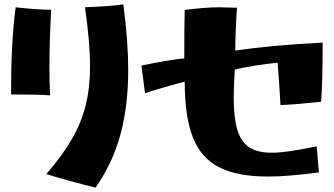

<svg xmlns="http://www.w3.org/2000/svg" viewBox="-20 -801 1512 870"><path d="M190 -12Q263 -97 305.5 -170.5Q348 -244 368 -323Q388 -402 388 -502Q388 -609 365 -768Q485 -773 539 -781Q561 -611 561 -486Q561 -317 524.5 -187Q488 -57 413 49Q312 25 190 -12ZM30 -373Q30 -499 35 -591.5Q40 -684 51 -768Q146 -757 212 -757Q204 -615 204 -494Q204 -423 207 -369Q155 -373 30 -373Z M817 -431Q788 -424 724.5 -405.5Q661 -387 637 -379L621 -504Q673 -515 732 -525Q791 -535 815 -536Q815 -700 817 -756Q910 -768 975 -768L1054 -766Q1052 -748 1049 -682.5Q1046 -617 1046 -572Q1209 -596 1442 -608Q1442 -425 1435 -340Q1312 -327 1251 -325Q1244 -446 1238 -517Q1132 -506 1044 -486Q1039 -406 1039 -360Q1039 -267 1055.5 -212.5Q1072 -158 1109.5 -133.5Q1147 -109 1211 -109Q1279 -109 1415 -138L1425 -20Q1286 -1 1195 -1Q1055 -1 973 -43Q891 -85 854 -178.5Q817 -272 817 -431Z"/></svg>

Font: Otomanopee One
Style: Regular
Weight: 400
Designer: Das Ende der Wildnis
Foundry: Gutenberg Labo
Version: Version 3.005